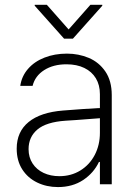

<svg xmlns="http://www.w3.org/2000/svg" viewBox="-20 -759 558 791"><path d="M240.2 -303.7Q276.4 -306.6 319.3 -309.6Q362.3 -312.5 391.6 -314V-371.1Q391.6 -408.7 375 -436.3Q358.4 -463.9 327.4 -479Q296.4 -494.1 253.9 -494.1Q199.7 -494.1 162.1 -470.2Q124.5 -446.3 114.3 -405.3H63.5Q69.3 -445.3 95.5 -475.3Q121.6 -505.4 163.3 -521.7Q205.1 -538.1 255.9 -538.1Q303.7 -538.1 345.7 -520.5Q387.7 -502.9 414.1 -464.4Q440.4 -425.8 440.4 -367.2V0H391.6V-91.8H387.7Q366.2 -46.4 322.5 -17.3Q278.8 11.7 218.8 11.7Q171.9 11.7 133.1 -7.1Q94.2 -25.9 71.5 -61.5Q48.8 -97.2 48.8 -146.5Q48.8 -216.3 97.9 -256.3Q147 -296.4 240.2 -303.7ZM224.6 -33.2Q272.9 -33.2 311 -56.6Q349.1 -80.1 370.4 -120.8Q391.6 -161.6 391.6 -211.9V-272L359.4 -269.5Q279.8 -263.2 250 -261.7Q170.9 -256.3 134.3 -225.6Q97.7 -194.8 97.7 -144.5Q97.7 -110.8 114.3 -85.4Q130.9 -60.1 159.7 -46.6Q188.5 -33.2 224.6 -33.2ZM262.7 -637.7 352.5 -739.3H401.4V-735.4L280.3 -599.6H244.1L123 -735.4V-739.3H172.9Z"/></svg>

Font: Pretendard GOV ExtraLight
Style: Regular
Weight: 200
Designer: Base glyphs from Inter by Rasmus Andersson; Hangeul glyphs from Noto Sans CJK(Source Han Sans) by Jang Soo-young and Kan
Foundry: Kil Hyung-jin
Version: Version 1.309